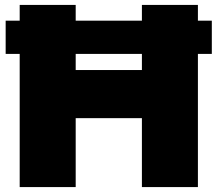

<svg xmlns="http://www.w3.org/2000/svg" viewBox="-20 -760 884 780"><path d="M3 -541V-676H840.5V-541ZM60 0V-740H287.5V-475.5H556.5V-740H784V0H556.5V-280H287.5V0Z"/></svg>

Font: Encode Sans SemiExpanded Black
Style: Regular
Weight: 900
Width: 6
Designer: Multiple Designers
Foundry: Impallari Type
Version: Version 3.002